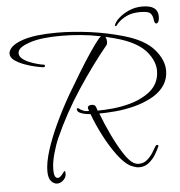

<svg xmlns="http://www.w3.org/2000/svg" viewBox="-52 -709 774 825"><g transform="rotate(-5 335.0 -297.0)"><path d="M592 -660Q659 -660 659 -612Q659 -608 658.5 -604.5Q658 -601 658 -599Q656 -589 652.5 -585.5Q649 -582 646 -582Q638 -582 636 -600Q634 -618 624.5 -627.5Q615 -637 580 -637Q546 -637 523 -626Q500 -615 486 -601Q480 -595 477 -590.5Q474 -586 471 -586Q466 -586 469 -593Q473 -605 490 -620.5Q507 -636 533.5 -648Q560 -660 592 -660ZM162 66Q148 66 136 53Q124 40 124 9Q124 -27 140 -78.5Q156 -130 184 -190Q212 -250 247 -311Q274 -357 301.5 -402Q329 -447 353.5 -483.5Q378 -520 395 -540Q402 -547 404 -548Q361 -557 317.5 -561Q274 -565 234 -565Q149 -565 102 -550Q55 -535 47 -516Q45 -510 45 -506Q45 -493 57.5 -482.5Q70 -472 87.5 -465Q105 -458 122 -453.5Q139 -449 148 -448Q153 -448 153 -443Q153 -437 147 -437Q136 -438 113 -443Q90 -448 65.5 -457Q41 -466 23.5 -478.5Q6 -491 6 -508Q6 -514 9 -520Q20 -546 71.5 -563Q123 -580 217 -580Q284 -580 359 -570Q434 -560 502 -540Q590 -515 630 -469.5Q670 -424 670 -377Q670 -309 601 -268Q564 -247 521.5 -236Q479 -225 438.5 -221.5Q398 -218 368 -218Q385 -173 407.5 -125.5Q430 -78 453 -42Q476 -6 496 6Q507 12 519 12Q539 12 554 -0.5Q569 -13 579.5 -29.5Q590 -46 596 -57Q599 -62 604 -62Q609 -62 609 -57Q609 -55 608 -55Q602 -40 590 -20.5Q578 -1 560.5 13Q543 27 519 27Q509 27 499 23.5Q489 20 480 16Q454 1 425.5 -37.5Q397 -76 372 -124.5Q347 -173 330 -219Q326 -219 323 -219.5Q320 -220 318 -220Q316 -220 306 -222Q296 -224 286 -228.5Q276 -233 274 -240Q273 -242 273 -245Q273 -249 277 -249Q282 -249 289 -242Q294 -239 301.5 -236Q309 -233 319 -233H325L322 -242Q322 -243 321.5 -243.5Q321 -244 321 -245Q321 -258 339 -258Q353 -258 357 -246L362 -231Q390 -231 427 -234.5Q464 -238 502.5 -248.5Q541 -259 574 -280Q631 -316 631 -380Q631 -421 597.5 -461.5Q564 -502 487 -527Q471 -532 455.5 -536Q440 -540 423 -544Q428 -534 428 -523Q428 -513 424 -508Q357 -426 293.5 -329.5Q230 -233 184 -130Q171 -101 160.5 -63Q150 -25 150 4Q150 26 154.5 34Q159 42 166 42Q173 42 179 36Q185 31 190.5 23Q196 15 197 15Q199 15 200 17.5Q201 20 201 21Q203 40 190 53Q177 66 162 66Z"/></g></svg>

Font: Waterfall
Style: Regular
Weight: 400
Designer: Robert E. Leuschke
Foundry: Robert E. Leuschke
Version: Version 1.010; ttfautohint (v1.8.3)